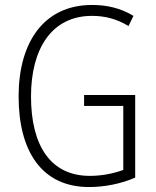

<svg xmlns="http://www.w3.org/2000/svg" viewBox="-20 -744 628 774"><path d="M319 -361V-317H477V-59C439 -45 392 -35 342 -35C184 -35 105 -157 105 -355C105 -547 188 -680 351 -680C400 -680 449 -669 498 -639L518 -680C465 -712 410 -724 351 -724C157 -724 55 -574 55 -355C55 -135 148 10 339 10C401 10 468 -3 525 -28V-361Z"/></svg>

Font: Noto Sans Armenian Condensed ExtraLight
Style: Regular
Weight: 200
Width: 3
Designer: Monotype Design Team
Foundry: Monotype Imaging Inc.
Version: Version 2.008